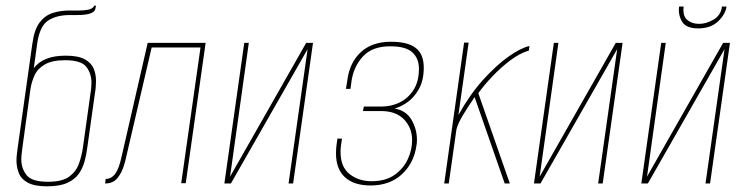

<svg xmlns="http://www.w3.org/2000/svg" viewBox="-20 -646 2623 676"><path d="M146 10Q102 10 78.5 -2.5Q55 -15 46.5 -36Q38 -57 38 -81Q38 -92 39.5 -103Q41 -114 42 -124L94 -493Q101 -543 120 -567.5Q139 -592 166 -600.5Q193 -609 224 -609H261Q279 -609 293 -612.5Q307 -616 312 -626H318L316 -616Q313 -593 251 -593H225Q180 -593 150 -574Q120 -555 111 -493L99 -406Q132 -450 211 -450Q255 -450 278 -437.5Q301 -425 309.5 -405Q318 -385 318 -361Q318 -350 317 -338.5Q316 -327 314 -316L287 -124Q284 -101 277.5 -77Q271 -53 257 -33.5Q243 -14 216.5 -2Q190 10 146 10ZM149 -6Q199 -6 223.5 -24Q248 -42 258 -70Q268 -98 272 -127L298 -313Q300 -324 301 -334.5Q302 -345 302 -355Q302 -387 284 -410.5Q266 -434 209 -434Q164 -434 138.5 -419.5Q113 -405 102 -381.5Q91 -358 87 -331L59 -127Q58 -117 56.5 -106.5Q55 -96 55 -85Q55 -53 73.5 -29.5Q92 -6 149 -6Z M350 0 352 -16Q372 -16 385.5 -34Q399 -52 408 -94L500 -495H704L634 -1H618L686 -479H514L424 -92Q422 -81 415 -59Q408 -37 393 -18.5Q378 0 350 0Z M770 0 840 -495H856L790 -24L1058 -495H1082L1012 0H996L1063 -473L793 0Z M1285 7Q1226 7 1194.5 -22Q1163 -51 1163 -106Q1163 -114 1163.5 -121.5Q1164 -129 1165 -137L1168 -158H1184L1181 -137Q1180 -130 1179.5 -123.5Q1179 -117 1179 -111Q1179 -58 1211 -33Q1243 -8 1288 -8Q1338 -8 1369.5 -30.5Q1401 -53 1416 -86Q1431 -119 1431 -152Q1431 -196 1402.5 -225.5Q1374 -255 1322 -255H1258L1261 -271H1325Q1358 -271 1387.5 -285.5Q1417 -300 1436 -329.5Q1455 -359 1455 -404Q1455 -440 1432 -461.5Q1409 -483 1354 -483Q1291 -483 1258.5 -448Q1226 -413 1218 -363L1214 -333H1198L1203 -364Q1211 -426 1250.5 -462.5Q1290 -499 1357 -499Q1416 -499 1444 -477Q1472 -455 1472 -408Q1472 -362 1454 -331Q1436 -300 1411.5 -284Q1387 -268 1369 -264Q1410 -257 1429 -224Q1448 -191 1448 -154Q1448 -148 1447.5 -142.5Q1447 -137 1446 -132Q1437 -71 1394.5 -32Q1352 7 1285 7Z M1544 0 1614 -496H1630L1594 -241Q1634 -313 1680.5 -364.5Q1727 -416 1770 -446.5Q1813 -477 1844 -484L1842 -468Q1809 -458 1776 -433Q1743 -408 1714 -377.5Q1685 -347 1664 -318L1775 0H1757L1651 -304Q1629 -272 1610.5 -241.5Q1592 -211 1587 -190L1560 0Z M1860 0 1930 -495H1946L1880 -24L2148 -495H2172L2102 0H2086L2153 -473L1883 0Z M2238 0 2308 -495H2324L2258 -24L2526 -495H2550L2480 0H2464L2531 -473L2261 0ZM2438 -546Q2395 -546 2381 -570.5Q2367 -595 2371 -623H2387Q2383 -590 2399.5 -576Q2416 -562 2441 -562Q2467 -562 2492.5 -577Q2518 -592 2522 -623H2538Q2534 -595 2508 -570.5Q2482 -546 2438 -546Z"/></svg>

Font: Alumni Sans Pinstripe
Style: Italic
Weight: 400
Italic angle: -8°
Designer: Robert E. Leuschke
Foundry: Robert E. Leuschke
Version: Version 1.010; ttfautohint (v1.8.4.7-5d5b)